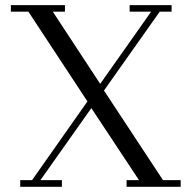

<svg xmlns="http://www.w3.org/2000/svg" viewBox="-20 -722 737 742"><path d="M22 -676.8V-702.1H231V-676.8H184.1L367.2 -397.9L564 -676.8H481V-702.1H643.1V-676.8H597.2L381.8 -372.1L609.9 -25.9H678.2V0H469.2V-25.9H517.1L333 -304.2L136.2 -25.9H219.2V0H58.1V-25.9H104L317.9 -330.1L89.8 -676.8Z"/></svg>

Font: Dehuti
Style: Book
Weight: 400
Version: Version 1.2